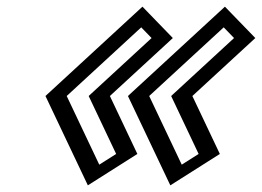

<svg xmlns="http://www.w3.org/2000/svg" viewBox="-20 -569 794 582"><path d="M509.1 -28 624.4 -101 540.5 -278 732.6 -455 661.9 -528 390.5 -278ZM259.1 -28 140.5 -278 411.9 -528 482.6 -455 290.5 -278 374.4 -101ZM518.1 -49.1 604.1 -103.6 521.5 -278 710.8 -452.4 658.1 -506.9 409.5 -278ZM268.1 -49.1 354.1 -103.6 271.5 -278 460.8 -452.4 408.1 -506.9 159.5 -278ZM518.1 -49.1 409.5 -278 658.1 -506.9 710.8 -452.4 521.5 -278 604.1 -103.6ZM268.1 -49.1 159.5 -278 408.1 -506.9 460.8 -452.4 271.5 -278 354.1 -103.6ZM509.1 -28 390.5 -278 661.9 -528 732.6 -455 540.5 -278 624.4 -101ZM259.1 -28 374.4 -101 290.5 -278 482.6 -455 411.9 -528 140.5 -278ZM530.9 -69.9 432.2 -278 658.1 -486.1 689.5 -453.7 498.8 -278 582.1 -102.3ZM280.9 -69.9 182.2 -278 408.1 -486.1 439.5 -453.7 248.8 -278 332.1 -102.3ZM496.3 -7.2 646.4 -102.3 563.1 -278 753.9 -453.7 661.8 -548.8 367.8 -278ZM246.3 -7.2 396.4 -102.3 313.1 -278 503.9 -453.7 411.8 -548.8 117.8 -278Z"/></svg>

Font: Hussar Outliner
Style: Obl
Weight: 700
Foundry: Cannot Into Space Fonts
Version: Version 0.92